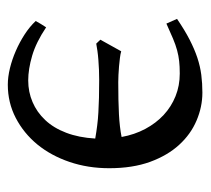

<svg xmlns="http://www.w3.org/2000/svg" viewBox="-43 -466 523 477"><g transform="rotate(90 218.5 -227.5)"><path d="M190.4 14.6Q171.4 14.6 149.4 9.3Q127.4 3.9 106.2 -5.4Q85 -14.6 65.4 -27.3Q45.9 -40 32.2 -54.7Q35.2 -60.5 39.6 -67.6Q43.9 -74.7 47.9 -80.6Q85 -55.7 118.4 -45.9Q151.9 -36.1 179.7 -36.1Q208.5 -36.1 233.6 -46.9Q258.8 -57.6 278.3 -78.4Q297.9 -99.1 309.8 -130.4Q321.8 -161.6 324.2 -202.6Q307.1 -205.6 291.5 -207.5Q275.9 -209.5 259 -210.4Q242.2 -211.4 222.7 -211.9Q203.1 -212.4 178.7 -212.4Q166.5 -212.4 153.6 -211.9Q140.6 -211.4 128.7 -210.4Q116.7 -209.5 106.2 -208Q95.7 -206.5 88.4 -205.1L78.6 -215.3L107.4 -267.1Q114.3 -265.1 124.3 -263.9Q134.3 -262.7 145 -261.7Q155.8 -260.7 166 -260.3Q176.3 -259.8 184.1 -259.8Q231.4 -259.8 263.7 -261.5Q295.9 -263.2 320.3 -268.1Q314.5 -300.3 300.3 -326.9Q286.1 -353.5 265.6 -372.6Q245.1 -391.6 219 -402.1Q192.9 -412.6 162.6 -412.6Q145 -412.6 131.8 -411.1Q118.7 -409.7 105 -406Q91.3 -402.3 75.9 -395.8Q60.5 -389.2 38.6 -379.4L26.9 -405.8Q54.7 -424.8 78.4 -437Q102.1 -449.2 123.5 -456.3Q145 -463.4 166 -466.1Q187 -468.8 210 -468.8Q245.6 -468.8 279.5 -454.3Q313.5 -439.9 339.8 -411.1Q366.2 -382.3 382.1 -338.9Q397.9 -295.4 397.9 -237.3Q397.9 -184.6 382.3 -138.7Q366.7 -92.8 338.9 -58.8Q311 -24.9 272.9 -5.1Q234.9 14.6 190.4 14.6Z"/></g></svg>

Font: Noto Serif Devanagari
Style: Bold
Weight: 700
Designer: Monotype Design Team
Foundry: Monotype Imaging Inc.
Version: Version 1.01